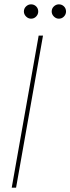

<svg xmlns="http://www.w3.org/2000/svg" viewBox="-20 -864 324 884"><path d="M34 0 158 -700H178L54 0ZM123 -778Q110 -778 100 -788Q90 -798 90 -811Q90 -825 100 -834.5Q110 -844 123 -844Q137 -844 146.5 -834.5Q156 -825 156 -811Q156 -798 146.5 -788Q137 -778 123 -778ZM251 -778Q238 -778 228 -788Q218 -798 218 -811Q218 -825 228 -834.5Q238 -844 251 -844Q265 -844 274.5 -834.5Q284 -825 284 -811Q284 -798 274.5 -788Q265 -778 251 -778Z"/></svg>

Font: DM Sans 17pt Thin
Style: Italic
Weight: 250
Italic angle: -10°
Version: Version 4.004;gftools[0.9.30]